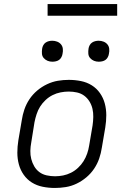

<svg xmlns="http://www.w3.org/2000/svg" viewBox="-20 -924 640 952"><path d="M252 8Q221 8 191.5 2Q162 -4 138 -19Q114 -34 97.5 -57.5Q81 -81 73.5 -109Q66 -137 66 -167Q66 -197 71 -228L88 -328Q92 -355 101 -381.5Q110 -408 126 -432Q142 -456 164.5 -475Q187 -494 213.5 -506.5Q240 -519 267 -523.5Q294 -528 321 -528Q352 -528 381.5 -522Q411 -516 435 -501Q459 -486 475.5 -462.5Q492 -439 499.5 -411Q507 -383 507 -353Q507 -323 502 -292L485 -192Q481 -165 472 -138.5Q463 -112 447 -88Q431 -64 408.5 -45Q386 -26 360 -13.5Q334 -1 306.5 3.5Q279 8 252 8ZM253 -50Q273 -50 293 -54Q313 -58 332 -67.5Q351 -77 367 -92Q383 -107 394 -124.5Q405 -142 412 -162Q419 -182 422 -202L439 -302Q442 -323 442.5 -344Q443 -365 438.5 -384.5Q434 -404 423.5 -421Q413 -438 397.5 -449.5Q382 -461 362 -465.5Q342 -470 321 -470Q301 -470 280.5 -466Q260 -462 241 -452.5Q222 -443 206 -428Q190 -413 179 -395.5Q168 -378 161.5 -358Q155 -338 151 -318L135 -218Q131 -197 130.5 -176Q130 -155 135 -135.5Q140 -116 150 -99Q160 -82 175.5 -70.5Q191 -59 211.5 -54.5Q232 -50 253 -50ZM470 -618Q457 -618 446 -622.5Q435 -627 427 -636Q419 -645 418 -657.5Q417 -670 419 -683Q420 -691 424.5 -699.5Q429 -708 436.5 -713Q444 -718 452.5 -720Q461 -722 469 -722Q482 -722 493.5 -717.5Q505 -713 512.5 -704Q520 -695 521.5 -682.5Q523 -670 520 -657Q519 -649 514.5 -640.5Q510 -632 503 -627Q496 -622 487 -620Q478 -618 470 -618ZM240 -618Q227 -618 216 -622.5Q205 -627 197 -636Q189 -645 188 -657.5Q187 -670 189 -683Q190 -691 194.5 -699.5Q199 -708 206.5 -713Q214 -718 222.5 -720Q231 -722 239 -722Q252 -722 263.5 -717.5Q275 -713 282.5 -704Q290 -695 291.5 -682.5Q293 -670 290 -657Q289 -649 284.5 -640.5Q280 -632 273 -627Q266 -622 257 -620Q248 -618 240 -618ZM216 -846V-904H561V-846Z"/></svg>

Font: Iosevka Etoile Light
Style: Italic
Weight: 300
Italic angle: -9°
Designer: Belleve Invis
Foundry: Belleve Invis
Version: Version 22.1.2; ttfautohint (v1.8.4)